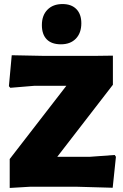

<svg xmlns="http://www.w3.org/2000/svg" viewBox="-20 -923 610 949"><path d="M289 -903Q333 -903 357.5 -878Q382 -853 382 -808Q382 -760 355 -732Q328 -704 281 -704Q235 -704 211 -728.5Q187 -753 187 -799Q187 -847 214.5 -875Q242 -903 289 -903ZM538 -648V-504L263 -148H424L547 -157L553 -148L537 5L359 0H129L28 6V-137L308 -499H151L31 -489L24 -497L38 -650L188 -647H462Z"/></svg>

Font: Alegreya Sans SC Black
Style: Regular
Weight: 900
Designer: Juan Pablo del Peral
Foundry: Huerta Tipografica
Version: Version 2.007